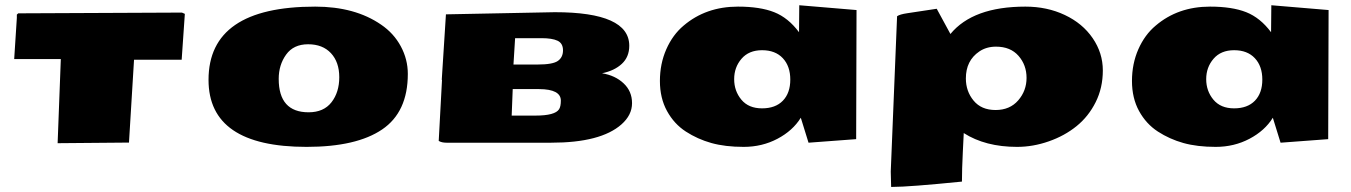

<svg xmlns="http://www.w3.org/2000/svg" viewBox="-20 -548 5207 740"><path d="M477.1 1.5 202.1 3.9 214.4 -320.3H34.7L44.9 -479V-491.7L50.3 -496.6L681.2 -499.5L692.4 -494.6L680.2 -317.9H496.6Z M1054.2 -244.1Q1054.2 -115.2 1169.4 -115.2Q1227.5 -115.2 1257.6 -153.8Q1287.6 -192.4 1287.6 -250.5Q1287.6 -308.6 1255.6 -343Q1223.6 -377.4 1167.5 -377.4Q1111.3 -377.4 1082.8 -337.6Q1054.2 -297.9 1054.2 -244.1ZM783.7 -240.2Q783.7 -522.5 1194.8 -522.5Q1348.1 -522.5 1448.7 -453.1Q1497.6 -419.9 1524.7 -369.6Q1551.8 -319.3 1551.8 -263.2Q1551.8 -116.2 1452.9 -49.1Q1354 18.1 1161.6 18.1Q783.7 18.1 783.7 -240.2Z M2118.2 -501Q2405.3 -501 2405.3 -371.6Q2405.3 -328.6 2376.7 -302Q2348.1 -275.4 2300.3 -265.6Q2351.1 -257.3 2383.5 -226.8Q2416 -196.3 2416 -150.4Q2416 -104.5 2375 -68.4Q2295.4 2 2104.5 2H1700.7Q1682.1 2 1670.9 -4.9L1683.6 -240.2H1682.6L1698.7 -492.7ZM2051.8 -299.3Q2110.4 -299.3 2130.1 -313.2Q2149.9 -327.1 2149.9 -354Q2149.9 -380.9 2129.2 -390.9Q2108.4 -400.9 2066.9 -400.9H1965.3L1959 -299.3ZM2043.9 -102.5Q2119.1 -102.5 2134.8 -127Q2141.6 -137.7 2141.6 -160.2Q2141.6 -204.1 2058.1 -204.6H1956.1L1952.1 -102.5Z M2614.7 -449.2Q2700.7 -522.5 2824.2 -522.5Q2909.7 -522.5 2963.9 -501Q3018.1 -479.5 3059.6 -423.8L3060.5 -527.8L3281.2 -509.3L3279.8 -11.7L3096.2 2L3066.4 -94.2Q3035.6 -44.4 2976.6 -13.2Q2917.5 18.1 2846.2 18.1Q2774.9 18.1 2721.7 3.2Q2668.5 -11.7 2623.3 -41Q2578.1 -70.3 2550.8 -120.1Q2523.4 -169.9 2523.4 -236.1Q2523.4 -302.2 2548.1 -358.2Q2572.8 -414.1 2614.7 -449.2ZM2837.9 -321.5Q2809.6 -288.6 2809.6 -242.9Q2809.6 -197.3 2837.4 -163.8Q2865.2 -130.4 2917 -130.4Q2968.8 -130.4 2997.3 -159.9Q3025.9 -189.5 3025.9 -241.2Q3025.9 -293 2997.1 -323.7Q2968.3 -354.5 2917.2 -354.5Q2866.2 -354.5 2837.9 -321.5Z M3818.8 -368.2Q3781.7 -368.2 3754.4 -349.6Q3702.6 -314.5 3702.6 -245.6Q3702.6 -196.3 3732.4 -160.2Q3762.2 -124 3817.1 -124Q3872.1 -124 3904.3 -161.1Q3936.5 -198.2 3936.5 -247.8Q3936.5 -297.4 3905.5 -332.8Q3874.5 -368.2 3818.8 -368.2ZM3687.5 151.9Q3483.4 172.4 3419.4 172.4H3414.6Q3413.1 115.2 3413.1 113.3L3437.5 -485.4Q3447.3 -492.7 3477.1 -497.1L3590.3 -514.2L3643.1 -417Q3730 -522.5 3932.1 -522.5Q4015.6 -522.5 4084 -490.2Q4152.3 -458 4191.4 -400.9Q4230.5 -343.8 4230.5 -276.6Q4230.5 -209.5 4202.9 -154.3Q4175.3 -99.1 4129.2 -61.8Q4083 -24.4 4022.2 -3.2Q3961.4 18.1 3899.9 18.1Q3777.8 18.1 3694.3 -35.2V-31.7Q3694.3 -31.2 3690.9 37.1Q3687.5 105.5 3687.5 151.9Z M4434.1 -449.2Q4520 -522.5 4643.6 -522.5Q4729 -522.5 4783.2 -501Q4837.4 -479.5 4878.9 -423.8L4879.9 -527.8L5100.6 -509.3L5099.1 -11.7L4915.5 2L4885.7 -94.2Q4855 -44.4 4795.9 -13.2Q4736.8 18.1 4665.5 18.1Q4594.2 18.1 4541 3.2Q4487.8 -11.7 4442.6 -41Q4397.5 -70.3 4370.1 -120.1Q4342.8 -169.9 4342.8 -236.1Q4342.8 -302.2 4367.4 -358.2Q4392.1 -414.1 4434.1 -449.2ZM4657.2 -321.5Q4628.9 -288.6 4628.9 -242.9Q4628.9 -197.3 4656.7 -163.8Q4684.6 -130.4 4736.3 -130.4Q4788.1 -130.4 4816.7 -159.9Q4845.2 -189.5 4845.2 -241.2Q4845.2 -293 4816.4 -323.7Q4787.6 -354.5 4736.6 -354.5Q4685.5 -354.5 4657.2 -321.5Z"/></svg>

Font: Seymour One
Style: Book
Weight: 400
Designer: vernon adams
Foundry: vernon adams
Version: Version 1.000; ttfautohint (v0.93) -l 8 -r 50 -G 200 -x 0 -w